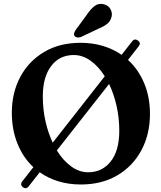

<svg xmlns="http://www.w3.org/2000/svg" viewBox="-20 -940 836 998"><path d="M98.5 32.5Q91 27 90.2 18.8Q89.5 10.5 95.5 3L153.5 -71Q100 -121 70.8 -193.5Q41.5 -266 41.5 -354.5Q41.5 -457.5 85.2 -539.8Q129 -622 209.2 -669.8Q289.5 -717.5 398.5 -717.5Q461.5 -717.5 515.2 -701.2Q569 -685 612 -655L667 -725Q680 -742 697.5 -729Q714 -716.5 701.5 -700.5L645.5 -628.5Q699.5 -579 729.5 -507.2Q759.5 -435.5 759.5 -348Q759.5 -242 715 -159Q670.5 -76 589.8 -28.5Q509 19 400.5 19Q337.5 19 283.5 2.5Q229.5 -14 186.5 -44.5L129.5 28Q116 46 98.5 32.5ZM202.5 -439Q202.5 -372 216.2 -310.5Q230 -249 254 -198.5L524.5 -543.5Q492.5 -594.5 451 -624.2Q409.5 -654 363.5 -654Q289.5 -654 246 -596.8Q202.5 -539.5 202.5 -439ZM600 -260Q600 -328 585.8 -390.2Q571.5 -452.5 547 -503.5L275.5 -158Q308 -105.5 350 -75Q392 -44.5 437.5 -44.5Q511 -44.5 555.5 -100.8Q600 -157 600 -260ZM431 -863Q450.5 -892.5 471.2 -908.5Q492 -924.5 519.5 -918Q543.5 -912 554.2 -892.5Q565 -873 560 -853Q554.5 -830.5 537.8 -816.8Q521 -803 492 -791L400.5 -747.5Q392 -744.5 383 -745.2Q374 -746 368.5 -752Q363 -759 365.2 -766.8Q367.5 -774.5 372.5 -783Z"/></svg>

Font: Fraunces 9pt S050 SemiBold
Style: Regular
Weight: 600
Version: Version 1.000; ttfautohint (v1.8.3)